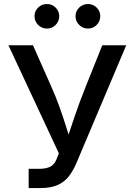

<svg xmlns="http://www.w3.org/2000/svg" viewBox="-20 -958 686 978"><path d="M126 0V-98.1H179.7Q215.8 -98.1 236.8 -109.4Q257.8 -120.6 267.6 -146L279.8 -177.2L22.9 -727.5H147.9L238.8 -522.5Q264.6 -464.8 282.7 -414.3Q300.8 -363.8 315.4 -316.9Q330.1 -270 344.7 -223.6H313Q334 -286.6 358.6 -360.1Q383.3 -433.6 418.9 -522.5L501 -727.5H623L369.1 -127Q352.5 -88.4 330.6 -59.8Q308.6 -31.2 273.7 -15.6Q238.8 0 184.1 0ZM428.2 -812.5Q401.9 -812.5 383.3 -831.1Q364.7 -849.6 364.7 -875.5Q364.7 -901.4 383.3 -919.4Q401.9 -937.5 428.2 -937.5Q454.1 -937.5 472.4 -919.4Q490.7 -901.4 490.7 -875.5Q490.7 -849.6 472.4 -831.1Q454.1 -812.5 428.2 -812.5ZM218.8 -812.5Q192.9 -812.5 174.3 -831.1Q155.8 -849.6 155.8 -875.5Q155.8 -901.4 174.3 -919.4Q192.9 -937.5 218.8 -937.5Q245.1 -937.5 263.4 -919.4Q281.7 -901.4 281.7 -875.5Q281.7 -849.6 263.4 -831.1Q245.1 -812.5 218.8 -812.5Z"/></svg>

Font: Inter 16pt Medium
Style: Regular
Weight: 500
Version: Version 4.001;git-66647c0bb